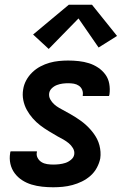

<svg xmlns="http://www.w3.org/2000/svg" viewBox="-20 -784 540 812"><path d="M205 8Q182 8 158.5 5.5Q135 3 113.5 -3.5Q92 -10 73.5 -22Q55 -34 42 -51.5Q29 -69 24 -91Q19 -113 23 -137Q23 -139 23.5 -140.5Q24 -142 25 -144H136Q136 -143 136 -142.5Q136 -142 136 -141Q133 -128 139 -116.5Q145 -105 155.5 -98.5Q166 -92 179 -90Q192 -88 205 -88Q218 -88 231 -89.5Q244 -91 256.5 -95Q269 -99 280.5 -108.5Q292 -118 294 -131Q296 -145 288.5 -157.5Q281 -170 270.5 -178.5Q260 -187 248 -194Q236 -201 224 -207Q205 -218 186 -229.5Q167 -241 150 -254Q133 -267 118.5 -283.5Q104 -300 93.5 -319Q83 -338 78.5 -360.5Q74 -383 78 -406Q81 -426 91 -444.5Q101 -463 116.5 -478Q132 -493 151 -503Q170 -513 189.5 -518.5Q209 -524 229 -526Q249 -528 268 -528Q291 -528 313.5 -525.5Q336 -523 356.5 -516.5Q377 -510 395 -498Q413 -486 425.5 -469Q438 -452 442 -430Q446 -408 443 -385Q442 -383 442 -381.5Q442 -380 441 -378H330Q330 -379 330 -379.5Q330 -380 330 -381Q332 -393 327.5 -404Q323 -415 313.5 -421.5Q304 -428 292.5 -430Q281 -432 268 -432Q257 -432 245 -430.5Q233 -429 221 -424.5Q209 -420 199.5 -411Q190 -402 188 -390Q186 -376 192.5 -364Q199 -352 209 -343Q219 -334 230.5 -327.5Q242 -321 254 -314.5Q266 -308 277.5 -301.5Q289 -295 300 -288Q311 -281 322 -273Q333 -265 342.5 -256.5Q352 -248 361 -238Q370 -228 377.5 -217.5Q385 -207 391 -195Q397 -183 400.5 -169.5Q404 -156 405 -142Q406 -128 404 -114Q400 -94 389.5 -74.5Q379 -55 362.5 -40.5Q346 -26 326.5 -16.5Q307 -7 286.5 -1.5Q266 4 245.5 6Q225 8 205 8ZM186 -577 120 -638 271 -764H369L475 -632L397 -583L312 -706Z"/></svg>

Font: Iosevka SS04
Style: Bold Italic
Weight: 700
Italic angle: -9°
Monospace: yes
Designer: Belleve Invis
Foundry: Belleve Invis
Version: Version 19.0.0; ttfautohint (v1.8.4)